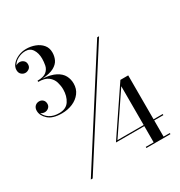

<svg xmlns="http://www.w3.org/2000/svg" viewBox="-208 -954 1127 1200"><g transform="rotate(-30 356.0 -354.0)"><path d="M305.5 -474Q305.5 -435 284.2 -406.8Q263 -378.5 227.5 -363.2Q192 -348 149.5 -348Q83.5 -348 51.8 -377Q20 -406 20 -440.5Q20 -461 32 -473Q44 -485 62 -485Q78 -485 89 -474.5Q100 -464 100 -445.5Q100 -429 87.8 -418.5Q75.5 -408 60 -408Q44 -408 32 -418Q41 -392.5 67.8 -375.2Q94.5 -358 135 -358Q185.5 -358 208 -392.2Q230.5 -426.5 230.5 -475Q230.5 -500 222.5 -527.2Q214.5 -554.5 190.2 -573.8Q166 -593 118.5 -593V-601.5Q163 -601.5 183 -618.2Q203 -635 207.8 -659.5Q212.5 -684 212.5 -707Q212.5 -746.5 195.2 -773.2Q178 -800 144 -800Q116.5 -800 90 -786.2Q63.5 -772.5 52 -750Q64 -758.5 78.5 -758.5Q94 -758.5 106.2 -748.5Q118.5 -738.5 118.5 -720.5Q118.5 -700.5 105.2 -691Q92 -681.5 78.5 -681.5Q62.5 -681.5 50 -692.8Q37.5 -704 37.5 -724.5Q37.5 -747.5 54.2 -766.8Q71 -786 98 -797.8Q125 -809.5 155.5 -809.5Q189 -809.5 219.2 -798Q249.5 -786.5 268.5 -764Q287.5 -741.5 287.5 -708.5Q287.5 -681 276.5 -657.2Q265.5 -633.5 236 -617.2Q206.5 -601 151.5 -597.5Q210.5 -593 244 -575.2Q277.5 -557.5 291.5 -531Q305.5 -504.5 305.5 -474ZM577 -650H590.5L111.5 100H98ZM671 95V103H497.5V95H554.5V-22H350L569.5 -347H626V-30H692V-22H626V95ZM365.5 -30H554.5V-310Z"/></g></svg>

Font: Bodoni* 16 Medium
Style: Regular
Weight: 500
Version: Version 2.2